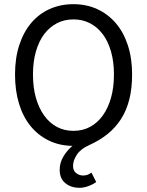

<svg xmlns="http://www.w3.org/2000/svg" viewBox="-20 -688 704 920"><path d="M361 212Q321 212 293.5 190Q266 168 266 125Q266 92 283.5 62.5Q301 33 327 11Q264 10 213 -15Q162 -40 126 -84.5Q90 -129 71 -191.5Q52 -254 52 -331Q52 -410 72.5 -472.5Q93 -535 130 -578.5Q167 -622 218.5 -645Q270 -668 332 -668Q394 -668 445.5 -644.5Q497 -621 534.5 -577.5Q572 -534 592.5 -471.5Q613 -409 613 -331Q613 -264 599.5 -211Q586 -158 559.5 -117Q533 -76 495 -45.5Q457 -15 408 7Q367 25 348.5 53Q330 81 330 107Q330 130 345 141.5Q360 153 378 153Q390 153 399.5 149.5Q409 146 418 139L441 184Q427 195 404 203.5Q381 212 361 212ZM332 -61Q376 -61 411.5 -80Q447 -99 472.5 -134.5Q498 -170 512 -219.5Q526 -269 526 -331Q526 -392 512 -441Q498 -490 472.5 -524Q447 -558 411.5 -576.5Q376 -595 332 -595Q288 -595 252.5 -576.5Q217 -558 191.5 -524Q166 -490 152 -441Q138 -392 138 -331Q138 -269 152 -219.5Q166 -170 191.5 -134.5Q217 -99 252.5 -80Q288 -61 332 -61Z"/></svg>

Font: Processing Sans Pro
Style: Regular
Weight: 400
Designer: Paul D. Hunt
Foundry: Adobe Systems Incorporated
Version: Version 2.020;PS 2.000;hotconv 1.0.86;makeotf.lib2.5.63406